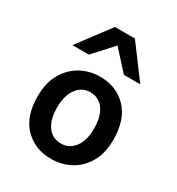

<svg xmlns="http://www.w3.org/2000/svg" viewBox="-148 -679 718 781"><g transform="rotate(30 211.0 -288.5)"><path d="M207.5 8.8Q130.9 8.8 82 -41Q33.2 -90.8 33.2 -185.1Q33.2 -248 58.1 -291.7Q83 -335.4 124.3 -358.2Q165.5 -380.9 214.8 -380.9Q291.5 -380.9 340.1 -330.3Q388.7 -279.8 388.7 -185.1Q388.7 -122.1 363.8 -78.9Q338.9 -35.6 297.6 -13.4Q256.3 8.8 207.5 8.8ZM210.9 -65.4Q249.5 -65.4 273.7 -97.2Q297.9 -128.9 297.9 -185.1Q297.9 -241.7 274.9 -273.9Q252 -306.2 210.9 -306.2Q172.9 -306.2 148.7 -273.9Q124.5 -241.7 124.5 -185.1Q124.5 -128.9 147.5 -97.2Q170.4 -65.4 210.9 -65.4ZM51.8 -435.5 164.6 -585.9H258.3L370.6 -435.5H293.5L211.4 -525.9L128.9 -435.5Z"/></g></svg>

Font: Harmattan SemiBold
Style: Regular
Weight: 600
Designer: George W. Nuss III and SIL International
Foundry: SIL International
Version: Version 4.000